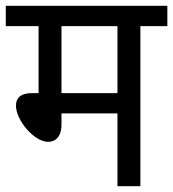

<svg xmlns="http://www.w3.org/2000/svg" viewBox="-20 -642 597 662"><path d="M464 -552H557V-622H0V-552H113V-321H91C49 -321 35 -302 35 -278C35 -228 97 -153 146 -153C171 -153 192 -170 192 -213V-251H385V0H464ZM385 -552V-321H192V-552Z"/></svg>

Font: Noto Sans Devanagari SemiCondensed
Style: Regular
Weight: 400
Width: 4
Designer: Jelle Bosma - Monotype Design Team
Foundry: Monotype Imaging Inc.
Version: Version 2.004